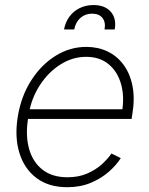

<svg xmlns="http://www.w3.org/2000/svg" viewBox="-20 -742 600 773"><path d="M250.5 11.7Q175.8 11.7 126.7 -25.4Q77.6 -62.5 57.9 -127Q38.1 -191.4 51.8 -273.4Q64.9 -354 105 -417.2Q145 -480.5 202.9 -516.8Q260.7 -553.2 327.6 -553.2Q374.5 -553.2 412.8 -534.9Q451.2 -516.6 477.3 -481.4Q503.4 -446.3 513.4 -396Q523.4 -345.7 512.7 -281.7L509.8 -263.2H77.6L84 -302.2H493.2L470.7 -288.1Q481.9 -352.1 467.5 -403.1Q453.1 -454.1 417.2 -483.6Q381.3 -513.2 326.7 -513.2Q272 -513.2 223.4 -482.4Q174.8 -451.7 140.9 -399.7Q106.9 -347.7 96.2 -284.7L93.3 -266.6Q82 -198.2 96.7 -144.3Q111.3 -90.3 150.6 -59.3Q189.9 -28.3 251.5 -28.3Q296.9 -28.3 331.8 -43.7Q366.7 -59.1 390.9 -81.3Q415 -103.5 428.7 -124L466.3 -105.5Q449.2 -78.1 418.7 -51Q388.2 -23.9 345.9 -6.1Q303.7 11.7 250.5 11.7ZM237.8 -623.5Q243.2 -652.8 259.5 -675Q275.9 -697.3 301 -709.5Q326.2 -721.7 356.4 -721.7Q402.3 -721.7 426 -694.6Q449.7 -667.5 441.9 -623.5H400.9Q406.2 -652.3 392.6 -669.7Q378.9 -687 350.6 -687Q322.8 -687 303.5 -669.7Q284.2 -652.3 278.8 -623.5Z"/></svg>

Font: Inter Tight ExtraLight
Style: Italic
Weight: 250
Italic angle: -9.39999°
Designer: Rasmus Andersson
Foundry: rsms
Version: Version 3.004